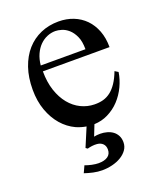

<svg xmlns="http://www.w3.org/2000/svg" viewBox="-128 -542 700 839"><g transform="rotate(-20 222.0 -122.5)"><path d="M331.1 131.8Q331.1 151.9 319.8 167.5Q308.6 183.1 290.5 193.8Q272.5 204.6 249.3 210.2Q226.1 215.8 202.6 215.8Q182.1 215.8 161.1 211.2Q140.1 206.5 121.6 200.2L136.2 168.5Q142.6 170.9 150.6 173.3Q158.7 175.8 167.2 177.5Q175.8 179.2 183.6 180.2Q191.4 181.2 197.8 181.2Q225.6 181.2 241 170.4Q256.3 159.7 256.3 138.7Q256.3 121.6 246.3 111.6Q236.3 101.6 219.7 100.1Q208 99.1 196.3 100.6Q184.6 102.1 174.8 105L166.5 99.1L203.1 12.2Q179.2 8.3 156.7 -1.5Q121.1 -18.1 94.5 -48.6Q67.9 -79.1 52.2 -122.3Q36.6 -165.5 36.6 -218.8Q36.6 -275.4 52 -320.3Q67.4 -365.2 95 -396.5Q122.6 -427.7 160.6 -444.3Q198.7 -460.9 244.1 -460.9Q281.2 -460.9 312.7 -448.5Q344.2 -436 367.2 -412.6Q390.1 -389.2 403.1 -355.5Q416 -321.8 416 -279.3H106Q106 -229.5 119.1 -189.9Q132.3 -150.4 154.8 -123Q177.2 -95.7 206.8 -81.3Q236.3 -66.9 269 -66.4Q291 -65.9 309.8 -71Q328.6 -76.2 344.7 -88.6Q360.8 -101.1 374.8 -121.8Q388.7 -142.6 400.4 -173.3L416 -163.6Q411.1 -130.9 396 -98.9Q380.9 -66.9 357.4 -41.7Q334 -16.6 302.2 -1Q273.4 13.2 238.8 14.6L218.8 65.4Q231.9 62.5 247.6 62.5Q263.7 62.5 278.8 66.7Q293.9 70.8 305.4 79.1Q316.9 87.4 324 100.6Q331.1 113.8 331.1 131.8ZM314 -306.6Q314 -343.8 303.2 -366.9Q292.5 -390.1 277.3 -403.3Q262.2 -416.5 245.6 -421.4Q229 -426.3 216.8 -426.3Q197.3 -426.3 178.5 -418.5Q159.7 -410.6 144.5 -395.5Q129.4 -380.4 119.1 -357.9Q108.9 -335.4 106 -306.6Z"/></g></svg>

Font: Doulos SIL Phon
Style: Regular
Weight: 400
Designer: Walt Agee, Victor Gaultney, Peter Martin, Debbi Hosken, Becca Hirsbrunner
Foundry: SIL International
Version: Version 5.000